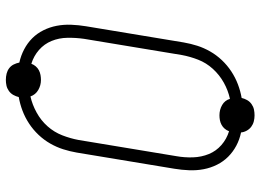

<svg xmlns="http://www.w3.org/2000/svg" viewBox="-134 -688 869 640"><g transform="rotate(90 300.0 -367.5)"><path d="M246 47Q235 47 225 44.5Q215 42 207 36Q199 30 194.5 21Q190 12 188 2Q165 -3 144 -14Q123 -25 107 -41Q91 -57 80.5 -78Q70 -99 65.5 -122.5Q61 -146 62 -171Q63 -196 67 -220L121 -546Q125 -569 132 -591Q139 -613 151 -634Q163 -655 180 -673Q197 -691 217.5 -704.5Q238 -718 260.5 -726.5Q283 -735 306 -739Q308 -748 313 -757Q318 -766 326.5 -772Q335 -778 344.5 -780Q354 -782 364 -782Q374 -782 384 -779.5Q394 -777 402 -771Q410 -765 415 -756Q420 -747 421 -737Q445 -732 465.5 -721Q486 -710 502 -694Q518 -678 528.5 -657Q539 -636 543.5 -612.5Q548 -589 547 -564Q546 -539 542 -515L488 -189Q484 -166 477 -144Q470 -122 458 -101Q446 -80 429 -62Q412 -44 391.5 -30.5Q371 -17 348.5 -8.5Q326 0 303 4Q301 13 296 22Q291 31 282.5 37Q274 43 264.5 45Q255 47 246 47ZM301 -35Q328 -41 354.5 -55.5Q381 -70 400.5 -92Q420 -114 430.5 -141Q441 -168 446 -195L500 -521Q505 -549 504 -577Q503 -605 493 -629.5Q483 -654 463 -671.5Q443 -689 417 -697Q414 -689 408.5 -682.5Q403 -676 395.5 -672Q388 -668 380 -666.5Q372 -665 364 -665Q345 -665 329.5 -674Q314 -683 309 -700Q281 -694 255 -679.5Q229 -665 209 -643Q189 -621 178.5 -594Q168 -567 163 -540L109 -214Q105 -186 105.5 -158Q106 -130 116 -105.5Q126 -81 146 -63.5Q166 -46 192 -38Q195 -46 200.5 -52.5Q206 -59 213.5 -63Q221 -67 229.5 -68.5Q238 -70 246 -70Q264 -70 279.5 -61Q295 -52 301 -35Z"/></g></svg>

Font: Iosevka SS04 XLt Ex
Style: Italic
Weight: 200
Width: 7
Italic angle: -9°
Monospace: yes
Designer: Belleve Invis
Foundry: Belleve Invis
Version: Version 19.0.0; ttfautohint (v1.8.4)